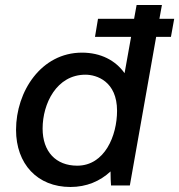

<svg xmlns="http://www.w3.org/2000/svg" viewBox="-20 -740 715 766"><path d="M423 0H498L603 -593H662L675 -665H616L626 -720H525L515 -665H371L359 -593H503L477 -448C441 -499 382 -530 307 -530C144 -530 44 -375 44 -222C44 -86 129 6 261 6C325 6 379 -17 421 -56C421 -33 422 -11 423 0ZM321 -442C365 -442 447 -416 447 -298C447 -199 398 -79 288 -79C203 -79 150 -135 150 -227C150 -327 206 -442 321 -442Z"/></svg>

Font: Fixel Text 20240404 Medium
Style: Italic
Weight: 500
Width: 4
Italic angle: -10°
Designer: AlfaBravo + MacPaw
Foundry: Kyrylo Tkachov, Marchela Mozhyna, Serhii Makarenko, Maria Weinstein, Zakhar Kryvoshyya
Version: Version 1.211;Glyphs 3.2 (3225)